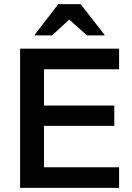

<svg xmlns="http://www.w3.org/2000/svg" viewBox="-20 -911 639 931"><path d="M557.5 0H77.5V-675H557.5V-575H193.3V-399.2H534.2V-300.8H193.3V-100H557.5ZM148.3 -739.2V-742.5L262.5 -890.8H370.8L486.7 -742.5V-739.2H401.7L315.8 -815.8L231.7 -739.2Z"/></svg>

Font: Funnel Display Medium
Style: Regular
Weight: 500
Designer: NORD ID, Kristian Moeller
Foundry: Dicotype
Version: Version 1.000